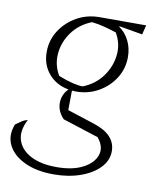

<svg xmlns="http://www.w3.org/2000/svg" viewBox="-102 -540 652 802"><g transform="rotate(10 223.5 -139.0)"><path d="M212 -156Q203 -156 195 -157L194 -74L308 -37Q403 -7 403 64Q403 103 373.5 134Q344 165 293.5 183Q243 201 180 201Q107 201 56.5 177Q6 153 -14 113Q-34 73 -15 24Q6 9 13 4.5Q20 0 35 -4Q9 45 21 84Q33 123 76 146Q119 169 187 169Q254 169 297.5 146.5Q341 124 353 88.5Q365 53 334 16L182 -33Q154 -62 154 -98Q154 -133 180 -159Q128 -168 95.5 -205.5Q63 -243 63 -298Q63 -348 89.5 -389Q116 -430 159.5 -454.5Q203 -479 256 -479H453L443 -439L344 -456L343 -454Q370 -435 385.5 -404Q401 -373 401 -335Q401 -286 375.5 -245.5Q350 -205 307 -180.5Q264 -156 212 -156ZM236 -182Q287 -202 317.5 -243.5Q348 -285 353.5 -334.5Q359 -384 333 -428Q308 -436 282 -443Q256 -450 228 -453Q177 -433 146.5 -392Q116 -351 111 -301.5Q106 -252 132 -208Q168 -194 193 -188Q218 -182 236 -182Z"/></g></svg>

Font: Piazzolla ExtraLight
Style: Italic
Weight: 200
Italic angle: -11.3°
Designer: Juan Pablo del Peral
Foundry: Huerta Tipografica
Version: Version 1.330